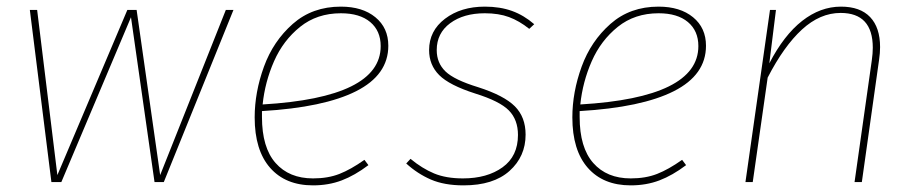

<svg xmlns="http://www.w3.org/2000/svg" viewBox="-20 -549 2768 579"><path d="M474 0H446L375 -497L165 0H135L70 -519H92L153 -21L364 -519H392L463 -21L661 -519H684Z M770 -214V-196Q770 -104 811 -57.5Q852 -11 924 -11Q969 -11 1003.5 -24.5Q1038 -38 1079 -67L1091 -51Q1050 -20 1010.5 -5Q971 10 924 10Q841 10 794.5 -43Q748 -96 748 -195Q748 -271 776 -348Q804 -425 863 -477Q922 -529 1008 -529Q1073 -529 1112 -497Q1151 -465 1151 -411Q1151 -323 1054 -274Q957 -225 770 -214ZM772 -234Q1128 -255 1128 -410Q1128 -456 1096.5 -482.5Q1065 -509 1008 -509Q936 -509 885 -468Q834 -427 806.5 -364.5Q779 -302 772 -234Z M1591 -476 1576 -462Q1546 -486 1515 -497.5Q1484 -509 1442 -509Q1378 -509 1337.5 -479Q1297 -449 1297 -398Q1297 -359 1323.5 -333.5Q1350 -308 1422 -286Q1500 -261 1532.5 -228.5Q1565 -196 1565 -143Q1565 -77 1516.5 -33.5Q1468 10 1378 10Q1320 10 1279.5 -7.5Q1239 -25 1205 -56L1218 -70Q1253 -41 1289 -26Q1325 -11 1376 -11Q1449 -11 1495.5 -44.5Q1542 -78 1542 -142Q1542 -188 1514.5 -216Q1487 -244 1413 -267Q1335 -292 1304.5 -322.5Q1274 -353 1274 -398Q1274 -456 1322 -492.5Q1370 -529 1442 -529Q1488 -529 1524 -516Q1560 -503 1591 -476Z M1728 -214V-196Q1728 -104 1769 -57.5Q1810 -11 1882 -11Q1927 -11 1961.5 -24.5Q1996 -38 2037 -67L2049 -51Q2008 -20 1968.5 -5Q1929 10 1882 10Q1799 10 1752.5 -43Q1706 -96 1706 -195Q1706 -271 1734 -348Q1762 -425 1821 -477Q1880 -529 1966 -529Q2031 -529 2070 -497Q2109 -465 2109 -411Q2109 -323 2012 -274Q1915 -225 1728 -214ZM1730 -234Q2086 -255 2086 -410Q2086 -456 2054.5 -482.5Q2023 -509 1966 -509Q1894 -509 1843 -468Q1792 -427 1764.5 -364.5Q1737 -302 1730 -234Z M2634 -407Q2634 -389 2631 -369L2579 0H2557L2609 -367Q2612 -388 2612 -405Q2612 -510 2515 -510Q2453 -510 2398.5 -460Q2344 -410 2295 -315L2250 0H2228L2302 -519H2320L2300 -358Q2344 -443 2399 -486Q2454 -529 2516 -529Q2574 -529 2604 -497.5Q2634 -466 2634 -407Z"/></svg>

Font: FiraGO Thin
Style: Italic
Weight: 100
Italic angle: -8°
Designer: bBox Type GmbH
Foundry: bBox Type GmbH
Version: Version 1.001